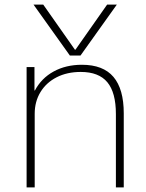

<svg xmlns="http://www.w3.org/2000/svg" viewBox="-20 -810 631 830"><path d="M125 -790H167L304 -595H306L443 -790H485L328 -570H282ZM95 0V-520H129V-419H131Q159 -472 212 -501Q265 -530 334 -530Q426 -530 470.5 -477.5Q515 -425 515 -320V0H481V-317Q481 -410 444 -454.5Q407 -499 329 -499Q270 -499 225 -476Q180 -453 155 -412Q130 -371 130 -318V0Z"/></svg>

Font: M PLUS 1 ExtraLight
Style: Regular
Weight: 250
Version: Version 1.001